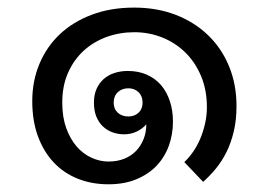

<svg xmlns="http://www.w3.org/2000/svg" viewBox="-20 -474 704 503"><path d="M277.8 -205.1Q277.8 -188.5 288.6 -178.7Q299.3 -168.9 316.4 -168.9Q332.5 -168.9 343 -178.7Q353.5 -188.5 353.5 -205.1Q353.5 -222.2 343 -232.4Q332.5 -242.7 316.4 -242.7Q299.3 -242.7 288.6 -232.4Q277.8 -222.2 277.8 -205.1ZM599.6 -195.8Q599.6 -159.7 592.5 -129.9Q585.4 -100.1 573.5 -75.9Q561.5 -51.8 545.7 -32.5Q529.8 -13.2 512.2 2.4L462.9 -49.3Q474.6 -60.5 485.4 -75.7Q496.1 -90.8 504.2 -109.6Q512.2 -128.4 517.1 -149.7Q522 -170.9 522 -193.4Q522 -238.8 506.6 -275.1Q491.2 -311.5 465.1 -336.9Q439 -362.3 404.5 -376Q370.1 -389.6 332 -389.6Q293.5 -389.6 259.3 -377.2Q225.1 -364.7 199.2 -341.1Q173.3 -317.4 158.2 -283.2Q143.1 -249 143.1 -205.1Q143.1 -167 153.6 -138.2Q164.1 -109.4 180.9 -90.1Q197.8 -70.8 219.7 -60.8Q241.7 -50.8 264.2 -50.8Q287.1 -50.8 305.4 -58.1Q323.7 -65.4 336.4 -78.6Q349.1 -91.8 356.2 -109.6Q363.3 -127.4 363.3 -148.4Q354 -137.2 338.6 -129.6Q323.2 -122.1 305.2 -122.1Q289.6 -122.1 275.1 -127.2Q260.7 -132.3 249.8 -142.6Q238.8 -152.8 232.4 -168.5Q226.1 -184.1 226.1 -205.1Q226.1 -225.6 232.9 -241Q239.7 -256.3 251.5 -266.8Q263.2 -277.3 279.5 -282.7Q295.9 -288.1 314.9 -288.1Q342.8 -288.1 364.7 -278.3Q386.7 -268.6 401.9 -251Q417 -233.4 425 -209Q433.1 -184.6 433.1 -155.3Q433.1 -122.1 422.4 -92.3Q411.6 -62.5 390.4 -40Q369.1 -17.6 337.4 -4.4Q305.7 8.8 264.2 8.8Q220.2 8.8 183.6 -5.9Q147 -20.5 120.6 -48.6Q94.2 -76.7 79.3 -117.2Q64.5 -157.7 64.5 -209Q64.5 -261.7 83.3 -306.6Q102.1 -351.6 136.7 -384.3Q171.4 -417 220.7 -435.5Q270 -454.1 331.5 -454.1Q391.1 -454.1 440.4 -435.1Q489.7 -416 525.1 -381.8Q560.5 -347.7 580.1 -300.3Q599.6 -252.9 599.6 -195.8Z"/></svg>

Font: Noboto
Style: Regular
Weight: 400
Designer: Google
Version: Version 2.001101; 2014